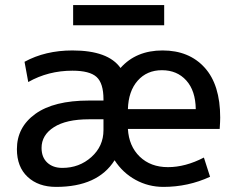

<svg xmlns="http://www.w3.org/2000/svg" viewBox="-20 -730 934 760"><path d="M46.9 -139.6Q46.9 -226.6 120.1 -279.3Q193.4 -332 332 -332H389.6V-336.9Q389.6 -400.4 362.3 -425.3Q335 -450.2 266.6 -450.2Q170.9 -450.2 91.8 -405.3L77.1 -485.4Q159.2 -530.3 266.6 -530.3Q408.2 -530.3 457 -460.9Q518.6 -530.3 623.5 -530.3Q728.5 -530.3 790 -462.4Q851.6 -394.5 851.6 -264.6Q851.6 -249 849.6 -219.7H486.3Q490.2 -151.4 533.2 -109.9Q576.2 -68.4 645 -68.4Q713.9 -68.4 787.1 -106.4L811.5 -30.3Q724.6 9.8 627 9.8Q567.4 9.8 516.6 -18.1Q465.8 -45.9 433.6 -95.7Q367.2 9.8 202.1 9.8Q131.8 9.8 89.4 -29.8Q46.9 -69.3 46.9 -139.6ZM144.5 -144.5Q144.5 -107.4 167 -86.4Q189.5 -65.4 226.6 -65.4Q293.9 -65.4 341.8 -108.4Q389.6 -151.4 389.6 -214.8V-257.8H332Q242.2 -257.8 193.4 -226.6Q144.5 -195.3 144.5 -144.5ZM269.5 -629.9V-710H629.9V-629.9ZM486.3 -297.9H754.9Q753.9 -371.1 717.3 -411.6Q680.7 -452.1 621.1 -452.1Q561.5 -452.1 524.9 -410.6Q488.3 -369.1 486.3 -297.9Z"/></svg>

Font: GenEi M Gothic v2 Medium
Style: Regular
Weight: 500
Version: Version 2.0